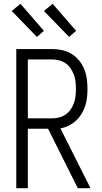

<svg xmlns="http://www.w3.org/2000/svg" viewBox="-20 -994 540 1014"><path d="M458 0H391L234 -314H127V0H66V-735H257Q283 -735 309.5 -729Q336 -723 358.5 -709Q381 -695 398 -674Q415 -653 425 -628.5Q435 -604 438.5 -577.5Q442 -551 442 -524Q442 -501 439.5 -478Q437 -455 429.5 -433Q422 -411 410 -391.5Q398 -372 381 -356.5Q364 -341 343 -330.5Q322 -320 299 -316ZM127 -369H257Q276 -369 294 -374Q312 -379 327.5 -390Q343 -401 353.5 -416.5Q364 -432 370.5 -450Q377 -468 379 -487Q381 -506 381 -524Q381 -543 379 -562Q377 -581 370.5 -598.5Q364 -616 353.5 -632Q343 -648 327.5 -659Q312 -670 294 -675Q276 -680 257 -680H127ZM345 -799 212 -936 258 -974 382 -831ZM175 -799 42 -936 88 -974 212 -831Z"/></svg>

Font: Iosevka Fixed Light
Style: Regular
Weight: 300
Monospace: yes
Designer: Belleve Invis
Foundry: Belleve Invis
Version: Version 32.3.0